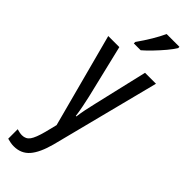

<svg xmlns="http://www.w3.org/2000/svg" viewBox="-330 -778 1030 1030"><g transform="rotate(45 185.0 -263.0)"><path d="M4 -537H88L161 -233Q167 -205 173.5 -174Q180 -143 184 -111H188Q195 -164 212 -233L283 -537H366L208 81Q186 163 152.5 201.5Q119 240 64 240Q52 240 40 238Q28 236 14 232V160Q24 163 34 165Q44 167 53 167Q82 167 98 144.5Q114 122 129 65L146 -3ZM315 -757Q303 -736 279 -707.5Q255 -679 228.5 -651.5Q202 -624 181 -606H129V-617Q187 -699 218 -766H315Z"/></g></svg>

Font: Noto Sans Lao UI ExtCond
Style: Regular
Weight: 400
Width: 2
Designer: Monotype Design Team
Foundry: Monotype Imaging Inc.
Version: Version 2.000; ttfautohint (v1.8.4.7-5d5b)